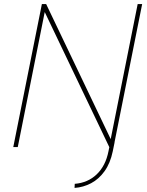

<svg xmlns="http://www.w3.org/2000/svg" viewBox="-20 -720 721 940"><path d="M676 -700 536 0H515L199 -661L67 0H45L185 -700H206L522 -39L654 -700ZM520 -23H541L532 21Q520 79 492 118Q464 157 426 177Q388 197 345 200L346 180Q410 175 453.5 133.5Q497 92 511 21Z"/></svg>

Font: Albert Sans Thin
Style: Italic
Weight: 250
Italic angle: -11.25°
Designer: Andreas Rasmussen
Foundry: a.Foundry
Version: Version 1.025